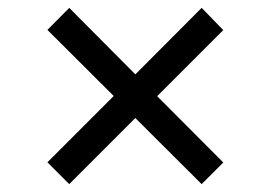

<svg xmlns="http://www.w3.org/2000/svg" viewBox="-20 -577 688 488"><path d="M156 -109 100.5 -164.5 269 -333 100.5 -501 156 -557 324 -388 492.5 -557 547.5 -500.5 379.5 -332.5 547.5 -164 492.5 -109 324 -277Z"/></svg>

Font: Geologica Cursive
Style: Regular
Weight: 400
Designer: Sindre Bremnes, Frode Helland
Foundry: Monokrom Skriftforlag AS
Version: Version 1.010;gftools[0.9.28]